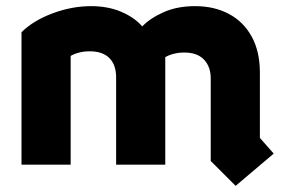

<svg xmlns="http://www.w3.org/2000/svg" viewBox="-20 -536 931 625"><path d="M747 69 666 -12V-280Q666 -319 644 -342Q622 -365 580 -365Q562 -365 546 -361Q530 -357 518 -350V0H358V-284Q358 -325 336 -347Q314 -369 272 -369Q254 -369 238 -365Q222 -361 210 -354V0H50V-431Q88 -469 151 -492.5Q214 -516 276 -516Q332 -516 375 -497.5Q418 -479 443 -450Q469 -477 513 -496.5Q557 -516 615 -516Q677 -516 724.5 -491Q772 -466 799 -417.5Q826 -369 826 -299V-87L871 -36Z"/></svg>

Font: Braah One
Style: Regular
Weight: 400
Designer: Ashish Kumar
Foundry: Ashish Kumar
Version: Version 1.001; ttfautohint (v1.8.4.7-5d5b);gftools[0.9.29]